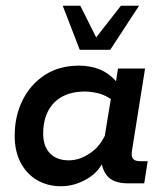

<svg xmlns="http://www.w3.org/2000/svg" viewBox="-20 -637 568 667"><path d="M192 10Q145 10 108.5 -11.5Q72 -33 51.5 -72.5Q31 -112 31 -165Q31 -233 58 -288Q85 -343 135 -376Q185 -409 255 -409Q296 -409 331 -394Q361 -380 383 -355L390 -399H484L439 -117Q435 -94 442 -85.5Q449 -77 468 -77H493L481 0H426Q371 0 350 -29Q338 -45 334 -66Q315 -35 285 -17Q240 10 192 10ZM219 -80Q257 -80 293 -105Q324 -125 344 -165L365 -293Q348 -305 325 -312Q298 -319 275 -319Q229 -319 196.5 -301.5Q164 -284 147 -251Q130 -218 130 -172Q130 -129 153.5 -104.5Q177 -80 219 -80ZM257 -464 198 -617H259L314 -507L400 -617H463L363 -464Z"/></svg>

Font: Rokkitt SemiBold SemiBold
Style: Italic
Weight: 600
Italic angle: -9°
Version: Version 3.103